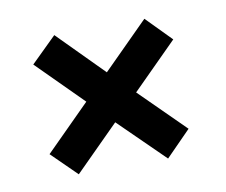

<svg xmlns="http://www.w3.org/2000/svg" viewBox="-48 -557 509 432"><g transform="rotate(-10 207.0 -340.5)"><path d="M43 -237 100 -181 201 -282 304 -181 361 -239 259 -340 362 -443 306 -500 202 -396 100 -499 42 -442 145 -339Z"/></g></svg>

Font: DonutKreme
Style: Regular
Weight: 400
Designer: Impallari Type
Foundry: Impallari Type
Version: Version 2.100